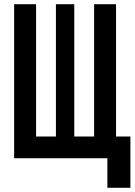

<svg xmlns="http://www.w3.org/2000/svg" viewBox="-20 -750 640 910"><path d="M489 140H598V-103H530V-730H426V-103H332V-730H245V-103H151V-730H47V0H489Z"/></svg>

Font: JetBrains Mono
Style: Bold
Weight: 558
Monospace: yes
Designer: Philipp Nurullin, Konstantin Bulenkov
Foundry: JetBrains
Version: Version 2.305